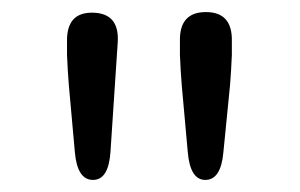

<svg xmlns="http://www.w3.org/2000/svg" viewBox="-20 -789 497 318"><path d="M134 -491Q108 -491 104 -537L94 -648Q92 -673 91 -698V-720Q90 -769 134 -768Q178 -767 175 -719L163 -538Q160 -491 134 -491ZM320 -491Q295 -491 291 -537L281 -648Q279 -673 278 -698V-721Q277 -769 321 -769Q365 -769 364 -721V-698Q363 -673 361 -648L350 -537Q346 -491 320 -491Z"/></svg>

Font: Resource Han Rounded JP Normal
Style: Regular
Weight: 350
Designer: Cyano Hao (round all glyphs); Ryoko NISHIZUKA 西塚涼子 (kana, bopomofo & ideographs); Paul D. Hunt (Latin, Greek & Cyrillic)
Foundry: Cyano Hao
Version: 0.990